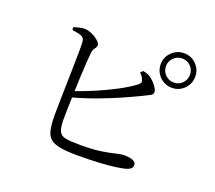

<svg xmlns="http://www.w3.org/2000/svg" viewBox="-128 -947 1255 1120"><g transform="rotate(20 500.0 -387.5)"><path d="M835.1 -559.8Q790.7 -559.8 759.1 -591.4Q727.5 -623 727.5 -667.5Q727.5 -711.9 759.1 -743.1Q790.7 -774.3 835.1 -774.3Q879.5 -774.3 910.7 -743.1Q941.9 -711.9 941.9 -667.5Q941.9 -623 910.7 -591.4Q879.5 -559.8 835.1 -559.8ZM454.4 -1.2Q387.3 -1.2 346.2 -8.4Q305.2 -15.5 283.9 -33.6Q262.6 -51.8 255.3 -85.8Q248 -119.7 247.6 -172.4Q247.4 -194.9 248.2 -234.3Q249 -273.8 250 -321.9Q251 -370.1 252.3 -420.7Q253.5 -471.2 254.2 -516Q254.9 -560.7 255.1 -593.1Q255.3 -625.6 253.7 -637.1Q251.4 -658.4 233.1 -665.9Q214.7 -673.3 175.4 -678.8L174.7 -696.5Q192.1 -701.1 210.7 -706.1Q229.4 -711 245.7 -709.4Q261.4 -708.6 278.3 -701.9Q295.3 -695.3 310.5 -685.4Q325.8 -675.5 335.4 -664.9Q344.9 -654.3 344.9 -645.6Q344.9 -636.2 340 -630Q335.1 -623.8 330 -615.3Q324.8 -606.8 322.6 -591Q320.2 -568.4 317.3 -525.1Q314.4 -481.9 312.1 -429.6Q309.9 -377.3 308.3 -325.3Q306.7 -273.3 305.7 -231.6Q304.7 -190 304.9 -168.5Q305.1 -119.7 315.7 -97.4Q326.3 -75.1 357 -69.4Q387.7 -63.7 447.4 -63.7Q526.8 -63.7 577.8 -71.7Q628.8 -79.8 659.6 -87.7Q690.3 -95.6 707.4 -95.6Q742 -95.6 762.9 -87.4Q783.9 -79.2 783.9 -61.6Q783.9 -46.9 774.6 -38.8Q765.3 -30.7 750.6 -25.9Q730.3 -19.9 690.3 -14Q650.3 -8.2 591.2 -4.7Q532.2 -1.2 454.4 -1.2ZM274.2 -335.6Q348 -359.9 419.5 -390.3Q491 -420.8 549.7 -452.2Q608.4 -483.7 642.8 -510.6Q656.1 -520.8 658.5 -528.4Q661 -536 654.8 -548.3Q651.2 -557.6 644.5 -566.2Q637.9 -574.9 631.1 -581.7L645.4 -595Q660.1 -592.3 671.3 -588.2Q682.6 -584 692.6 -577.1Q713.4 -563.3 731.3 -539.8Q749.2 -516.3 749.2 -500.3Q749.2 -485.6 731.3 -477.4Q713.3 -469.2 685.1 -454.6Q647.9 -436.4 586.6 -409Q525.3 -381.7 447.5 -352.9Q369.7 -324.2 281.3 -300.6ZM835.1 -592.6Q866.3 -592.6 887.7 -614.4Q909.2 -636.3 909.2 -667.5Q909.2 -698.6 887.7 -720.1Q866.3 -741.6 835.1 -741.6Q803.9 -741.6 782.1 -720.1Q760.2 -698.6 760.2 -667.5Q760.2 -636.3 782.1 -614.4Q803.9 -592.6 835.1 -592.6Z"/></g></svg>

Font: Noto Serif SC ExtraLight
Style: Regular
Weight: 200
Designer: Ryoko NISHIZUKA 西塚涼子 (kana & ideographs); Frank Grießhammer (Latin, Greek & Cyrillic); Wenlong ZHANG 张文龙 (bopomofo); San
Foundry: Adobe
Version: Version 2.002-H1;hotconv 1.1.0;makeotfexe 2.6.0